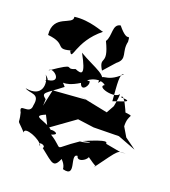

<svg xmlns="http://www.w3.org/2000/svg" viewBox="-108 -774 796 899"><g transform="rotate(15 289.5 -324.5)"><path d="M391 -512C439 -543 401 -567 419 -622C419 -672 420 -607 366 -687C325 -684 342 -628 318 -599C362 -484 302 -528 336 -460ZM168 -512C188 -458 178 -560 294 -637C291 -634 221 -674 146 -670C152 -628 47 -659 49 -556C151 -537 88 -495 183 -516ZM527 -187 504 -235C506 -300 546 -287 493 -299C493 -299 466 -387 454 -363C529 -354 457 -345 420 -334C421 -421 419 -471 440 -470C356 -403 342 -463 333 -400C381 -437 295 -465 224 -517C268 -418 249 -417 215 -435C157 -417 222 -469 94 -396C106 -420 168 -364 116 -353C57 -350 132 -329 86 -374C108 -338 99 -263 12 -288C37 -267 87 -283 68 -220C63 -167 -3 -220 19 -172C30 -104 5 -151 57 -85C51 -117 140 -75 148 -43C123 -67 179 -55 162 -38C228 23 234 46 271 -32C206 -45 281 -15 279 33C355 61 288 -48 329 -45C333 -2 426 -65 358 -74C449 10 424 -34 416 -13C515 -126 502 -116 544 -113L517 -114L444 -134C442 -141 456 -158 333 -118C407 -126 350 -112 322 -113C197 -44 265 -48 183 -109C240 -121 163 -139 180 -126C144 -168 64 -170 136 -193L159 -135L287 -211L367 -193C409 -190 450 -187 492 -184L579 -142ZM116 -262C86 -290 106 -288 187 -341C162 -379 169 -335 256 -379C265 -335 304 -381 292 -398C255 -388 330 -435 366 -398C327 -382 426 -347 446 -376C446 -351 426 -297 435 -317L408 -277L266 -319L302 -309L137 -311L112 -230Z"/></g></svg>

Font: Charger Distortion
Style: 2
Weight: 400
Designer: Jasper
Foundry: Cannot Into Space Fonts
Version: Version 0.98